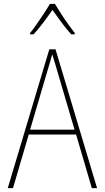

<svg xmlns="http://www.w3.org/2000/svg" viewBox="-20 -969 540 989"><path d="M20 0 234 -715H266L480 0H453L372 -276H128L47 0ZM224 -603 135 -301H364L275 -603Q269 -624 263 -644Q257 -664 249 -689Q243 -667 237 -646.5Q231 -626 224 -603ZM135 -799Q150 -817 169 -844.5Q188 -872 206.5 -900Q225 -928 237 -949H263Q276 -927 295 -897.5Q314 -868 333.5 -841Q353 -814 365 -799V-792H347Q322 -819 296.5 -854Q271 -889 250 -918Q231 -890 204 -854Q177 -818 153 -792H135Z"/></svg>

Font: Noto Sans Mono ExtraCondensed Thin
Style: Regular
Weight: 100
Width: 2
Designer: Monotype Design Team
Foundry: Monotype Imaging Inc.
Version: Version 2.014; ttfautohint (v1.8.4.7-5d5b)